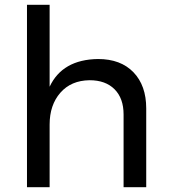

<svg xmlns="http://www.w3.org/2000/svg" viewBox="-20 -777 707 797"><path d="M387 -532Q481 -532 534 -477Q587 -422 587 -327V0H493V-302Q493 -369 455.5 -406.5Q418 -444 352 -444Q275 -443 230.5 -392Q186 -341 186 -260V0H92V-757H186V-417Q239 -530 387 -532Z"/></svg>

Font: Montserrat arm
Style: Regular
Weight: 400
Designer: Julieta Ulanovsky
Foundry: Julieta Ulanovsky
Version: Version 6.000;PS 006.000;hotconv 1.0.88;makeotf.lib2.5.64775